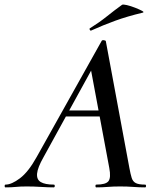

<svg xmlns="http://www.w3.org/2000/svg" viewBox="-58 -811 681 831"><path d="M-34 0Q-38 0 -38 -6Q-38 -12 -34 -12Q-8 -12 28.5 -39.5Q65 -67 101 -132L382 -634Q384 -638 391.5 -637Q399 -636 400 -633L502 -84Q507 -57 512 -41Q517 -25 530 -18.5Q543 -12 570 -12Q574 -12 574 -6Q574 0 570 0Q545 0 519 -2Q493 -4 462 -4Q432 -4 408 -2Q384 0 359 0Q355 0 355 -6Q355 -12 359 -12Q400 -12 411.5 -27Q423 -42 415 -84L333 -523L379 -583L130 -130Q105 -86 102.5 -60Q100 -34 118.5 -23Q137 -12 175 -12Q179 -12 179 -6Q179 0 174 0Q152 0 120 -2Q88 -4 58 -4Q29 -4 10.5 -2Q-8 0 -34 0ZM209 -307 224 -333H411L413 -307ZM337 -679Q333 -677 330.5 -682.5Q328 -688 332 -689Q372 -714 405 -740.5Q438 -767 470 -790Q474 -793 491 -789Q508 -785 527 -777.5Q546 -770 557 -764Q568 -758 559 -756Q492 -740 440 -721Q388 -702 337 -679Z"/></svg>

Font: Cormorant SemiBold
Style: Italic
Weight: 600
Italic angle: -10°
Designer: Christian Thalmann (Catharsis Fonts)
Foundry: Catharsis Fonts
Version: Version 4.000